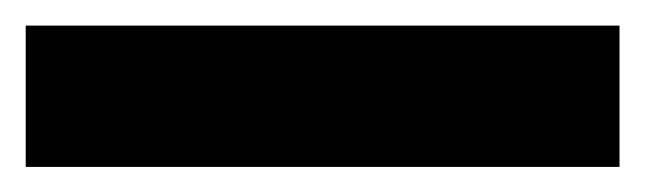

<svg xmlns="http://www.w3.org/2000/svg" viewBox="-24 -20 504 150"><path d="M460 110.4H-3.9V0H460Z"/></svg>

Font: Pretendard
Style: Bold
Weight: 700
Designer: Base glyphs from Inter by Rasmus Andersson; Hangeul glyphs from Noto Sans CJK(Source Han Sans) by Jang Soo-young and Kan
Foundry: Kil Hyung-jin
Version: Version 1.309